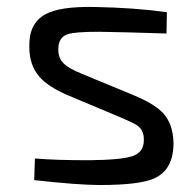

<svg xmlns="http://www.w3.org/2000/svg" viewBox="-20 -519 549 550"><path d="M177 -245Q118 -270 93 -299Q64 -332 64 -384Q62 -452 110 -478Q151 -501 251 -499Q365 -497 458 -484L457 -423Q333 -427 264 -428Q194 -428 174 -421Q147 -412 147 -378Q147 -350 165 -335Q177 -323 216 -307L361 -247Q424 -221 448 -194Q476 -163 477 -109Q477 -33 422 -8Q380 11 266 11Q205 11 78 -3L80 -65Q139 -60 235 -60Q329 -61 360 -72Q392 -83 392 -117Q393 -145 374 -159Q365 -166 320 -185Z"/></svg>

Font: Taylor Sans
Style: Regular
Weight: 400
Italic angle: -8°
Designer: Natanael Gama
Version: Version 1.001 September 8, 2015